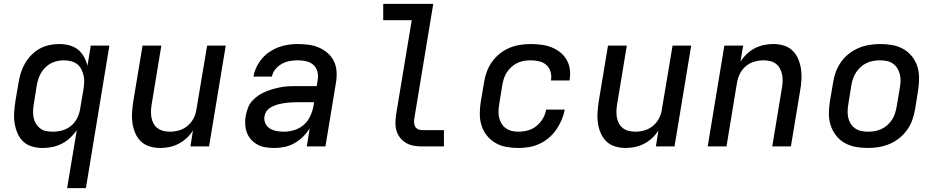

<svg xmlns="http://www.w3.org/2000/svg" viewBox="-20 -755 4840 990"><path d="M326 215 376 -84Q361 -62 341.5 -44Q322 -26 298.5 -14Q275 -2 250 3Q225 8 201 8Q172 8 145.5 0.5Q119 -7 100 -25Q81 -43 70.5 -67.5Q60 -92 55.5 -119Q51 -146 53 -174.5Q55 -203 59 -231L76 -331Q80 -356 88 -381Q96 -406 109.5 -429Q123 -452 142 -471.5Q161 -491 184.5 -504Q208 -517 234 -522.5Q260 -528 285 -528Q311 -528 336.5 -521.5Q362 -515 381 -500Q400 -485 412.5 -463Q425 -441 431 -416L448 -520H544L423 215ZM252 -76Q276 -76 300.5 -82.5Q325 -89 345.5 -105.5Q366 -122 377.5 -145Q389 -168 393 -192L410 -292Q413 -311 414 -329.5Q415 -348 411 -365.5Q407 -383 399 -398.5Q391 -414 377.5 -424.5Q364 -435 346 -439.5Q328 -444 309 -444Q293 -444 276 -440.5Q259 -437 243.5 -429Q228 -421 215 -408.5Q202 -396 193 -381Q184 -366 178.5 -350Q173 -334 170 -317L154 -217Q151 -200 150.5 -182Q150 -164 153.5 -147.5Q157 -131 165.5 -117Q174 -103 187 -93Q200 -83 217 -79.5Q234 -76 252 -76Z M806 8Q778 8 751.5 0Q725 -8 706.5 -26Q688 -44 677.5 -68.5Q667 -93 663 -120Q659 -147 661 -175Q663 -203 667 -231L715 -520H812L762 -217Q759 -200 758.5 -182.5Q758 -165 761 -148.5Q764 -132 772 -117.5Q780 -103 793 -93.5Q806 -84 822.5 -80Q839 -76 857 -76Q880 -76 904 -83Q928 -90 947.5 -106.5Q967 -123 978.5 -145.5Q990 -168 993 -192L1048 -520H1144L1058 0H962L975 -83Q962 -61 942.5 -43Q923 -25 900.5 -13.5Q878 -2 854 3Q830 8 806 8Z M1395 8Q1395 8 1395 8Q1395 8 1395 8H1394Q1372 8 1349.5 4.5Q1327 1 1308.5 -9Q1290 -19 1275.5 -34.5Q1261 -50 1253.5 -70Q1246 -90 1244.5 -112.5Q1243 -135 1247 -158Q1251 -178 1258.5 -198.5Q1266 -219 1281 -235.5Q1296 -252 1314.5 -264Q1333 -276 1353 -284Q1373 -292 1393.5 -297.5Q1414 -303 1434.5 -306.5Q1455 -310 1475.5 -310.5Q1496 -311 1517 -311H1613L1618 -341Q1622 -363 1617 -384.5Q1612 -406 1596.5 -420Q1581 -434 1560 -439Q1539 -444 1516 -444Q1496 -444 1475 -440.5Q1454 -437 1434.5 -426.5Q1415 -416 1400.5 -398.5Q1386 -381 1382 -360H1287Q1291 -385 1302.5 -409Q1314 -433 1331 -453Q1348 -473 1370.5 -488Q1393 -503 1417.5 -512Q1442 -521 1467 -524.5Q1492 -528 1516 -528Q1545 -528 1573 -524Q1601 -520 1626 -509Q1651 -498 1671 -480Q1691 -462 1702.5 -437.5Q1714 -413 1715.5 -384.5Q1717 -356 1712 -327L1658 0H1562L1577 -94Q1563 -70 1542.5 -50Q1522 -30 1498 -16.5Q1474 -3 1447.5 2.5Q1421 8 1395 8ZM1445 -76Q1471 -76 1498.5 -84.5Q1526 -93 1547.5 -112.5Q1569 -132 1580.5 -158Q1592 -184 1597 -211L1599 -228H1517Q1505 -228 1492.5 -227.5Q1480 -227 1468 -226Q1456 -225 1443.5 -223Q1431 -221 1418.5 -218Q1406 -215 1394 -210Q1382 -205 1371 -198Q1360 -191 1353 -180Q1346 -169 1344 -157Q1340 -137 1348 -119.5Q1356 -102 1371.5 -92.5Q1387 -83 1406 -79.5Q1425 -76 1445 -76Z M2157 0Q2135 0 2114 -3.5Q2093 -7 2075.5 -17Q2058 -27 2045 -42.5Q2032 -58 2025.5 -77.5Q2019 -97 2019 -118.5Q2019 -140 2022 -162L2103 -651H1956V-735H2214L2117 -148Q2115 -136 2115 -124.5Q2115 -113 2120 -103.5Q2125 -94 2135 -89Q2145 -84 2157 -84H2269V0Z M2653 8Q2622 8 2591 2.5Q2560 -3 2534.5 -18Q2509 -33 2490.5 -56Q2472 -79 2463 -107.5Q2454 -136 2454 -167.5Q2454 -199 2459 -231L2476 -331Q2480 -358 2490 -385Q2500 -412 2516.5 -435.5Q2533 -459 2556.5 -478Q2580 -497 2606.5 -508Q2633 -519 2661 -523.5Q2689 -528 2716 -528Q2743 -528 2770.5 -524.5Q2798 -521 2822.5 -511.5Q2847 -502 2867.5 -486Q2888 -470 2901 -448Q2914 -426 2918 -399Q2922 -372 2917 -344Q2917 -343 2917 -342Q2917 -341 2917 -340H2821Q2821 -341 2821 -341.5Q2821 -342 2821 -342Q2825 -365 2818.5 -386Q2812 -407 2796.5 -420.5Q2781 -434 2759.5 -439Q2738 -444 2716 -444Q2699 -444 2681.5 -441Q2664 -438 2648 -430.5Q2632 -423 2618 -410.5Q2604 -398 2594 -383Q2584 -368 2578.5 -351Q2573 -334 2570 -317L2554 -217Q2551 -200 2550.5 -182Q2550 -164 2554 -147.5Q2558 -131 2566.5 -117Q2575 -103 2588.5 -93.5Q2602 -84 2618.5 -80Q2635 -76 2653 -76Q2677 -76 2701.5 -82.5Q2726 -89 2746 -105Q2766 -121 2779 -143.5Q2792 -166 2796 -190H2892Q2887 -163 2876 -137Q2865 -111 2848.5 -87Q2832 -63 2809.5 -44Q2787 -25 2761 -13Q2735 -1 2707.5 3.5Q2680 8 2653 8Z M3206 8Q3178 8 3151.5 0Q3125 -8 3106.5 -26Q3088 -44 3077.5 -68.5Q3067 -93 3063 -120Q3059 -147 3061 -175Q3063 -203 3067 -231L3115 -520H3212L3162 -217Q3159 -200 3158.5 -182.5Q3158 -165 3161 -148.5Q3164 -132 3172 -117.5Q3180 -103 3193 -93.5Q3206 -84 3222.5 -80Q3239 -76 3257 -76Q3280 -76 3304 -83Q3328 -90 3347.5 -106.5Q3367 -123 3378.5 -145.5Q3390 -168 3393 -192L3448 -520H3544L3458 0H3362L3375 -83Q3362 -61 3342.5 -43Q3323 -25 3300.5 -13.5Q3278 -2 3254 3Q3230 8 3206 8Z M3629 0 3715 -520H3812L3798 -437Q3812 -459 3831 -477Q3850 -495 3872.5 -506.5Q3895 -518 3919.5 -523Q3944 -528 3967 -528Q3996 -528 4022 -520Q4048 -512 4066.5 -494Q4085 -476 4095.5 -451.5Q4106 -427 4110 -400Q4114 -373 4112.5 -345Q4111 -317 4106 -289L4058 0H3962L4012 -303Q4015 -320 4015.5 -337.5Q4016 -355 4012.5 -371.5Q4009 -388 4001 -402.5Q3993 -417 3980.5 -426.5Q3968 -436 3951 -440Q3934 -444 3917 -444Q3893 -444 3869 -437Q3845 -430 3825.5 -413.5Q3806 -397 3795 -374.5Q3784 -352 3780 -328L3726 0Z M4455 8Q4423 8 4392.5 2.5Q4362 -3 4336 -17.5Q4310 -32 4291.5 -55.5Q4273 -79 4263.5 -107.5Q4254 -136 4254 -167.5Q4254 -199 4259 -231L4276 -331Q4280 -358 4290 -385Q4300 -412 4317 -436Q4334 -460 4358 -478.5Q4382 -497 4408.5 -508Q4435 -519 4463 -523.5Q4491 -528 4518 -528Q4550 -528 4581 -522.5Q4612 -517 4637.5 -502.5Q4663 -488 4682 -464.5Q4701 -441 4710 -412.5Q4719 -384 4719 -352.5Q4719 -321 4714 -289L4698 -189Q4693 -162 4683.5 -135Q4674 -108 4656.5 -84Q4639 -60 4615.5 -41.5Q4592 -23 4565 -12Q4538 -1 4510.5 3.5Q4483 8 4455 8ZM4456 -76Q4473 -76 4490.5 -79Q4508 -82 4524.5 -89.5Q4541 -97 4555 -109.5Q4569 -122 4579 -137Q4589 -152 4594.5 -169Q4600 -186 4603 -203L4620 -303Q4623 -321 4623.5 -338.5Q4624 -356 4619.5 -373Q4615 -390 4606 -404Q4597 -418 4583.5 -427.5Q4570 -437 4552.5 -440.5Q4535 -444 4517 -444Q4500 -444 4483 -441Q4466 -438 4449.5 -430.5Q4433 -423 4419 -410.5Q4405 -398 4395 -383Q4385 -368 4379 -351Q4373 -334 4370 -317L4354 -217Q4351 -199 4350.5 -181.5Q4350 -164 4354 -147Q4358 -130 4367 -116Q4376 -102 4390 -92.5Q4404 -83 4421 -79.5Q4438 -76 4456 -76Z"/></svg>

Font: Iosevka SS04 Md Ex Obl
Style: Regular
Weight: 500
Width: 7
Italic angle: -9°
Monospace: yes
Designer: Belleve Invis
Foundry: Belleve Invis
Version: Version 19.0.0; ttfautohint (v1.8.4)